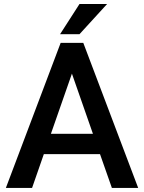

<svg xmlns="http://www.w3.org/2000/svg" viewBox="-20 -921 706 941"><path d="M8.8 0ZM470.2 -165.5H194.8L137.2 0H8.8L277.3 -710.9H388.2L657.2 0H528.3ZM229.5 -265.1H435.5L332.5 -560.1ZM369.6 -901.4H504.9L369.6 -753.4H274.4Z"/></svg>

Font: Roboto Medium
Style: Regular
Weight: 500
Designer: Google
Version: Version 2.134; 2016; ttfautohint (v1.6)